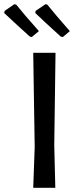

<svg xmlns="http://www.w3.org/2000/svg" viewBox="-72 -893 371 913"><path d="M113 -745 79 -717 70 -719Q14 -769 -52 -831L-50 -841L-4 -873L5 -871Q41 -826 113 -745ZM260 -745 227 -717 217 -719Q135 -793 96 -831L97 -841L144 -873L153 -871Q188 -827 260 -745ZM192 -642 186 -202 191 0H86L93 -193L86 -642Z"/></svg>

Font: Alegreya Sans SC Medium
Style: Regular
Weight: 500
Designer: Juan Pablo del Peral
Foundry: Huerta Tipografica
Version: Version 2.001;PS 002.001;hotconv 1.0.88;makeotf.lib2.5.64775